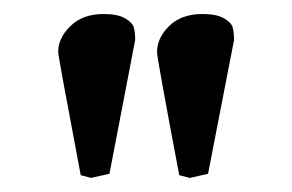

<svg xmlns="http://www.w3.org/2000/svg" viewBox="-20 -665 416 274"><path d="M109.9 -411.1 95.2 -415Q63 -585 63 -590.8Q63 -610.8 80.6 -627.9Q98.1 -645 127.9 -645Q147.9 -645 158.4 -638.9Q168.9 -632.8 170.9 -626Q172.9 -619.1 172.9 -607.9L136.2 -417ZM251 -411.1 235.8 -415Q203.6 -585 204.1 -590.8Q204.1 -610.8 221.4 -627.9Q238.8 -645 269 -645Q289.1 -645 299.6 -638.9Q310.1 -632.8 312 -626Q314 -619.1 314 -607.9L276.9 -417Z"/></svg>

Font: Linux Libertine
Style: Bold
Weight: 700
Designer: Philipp H. Poll
Foundry: Philipp H. Poll
Version: Version 5.0.3